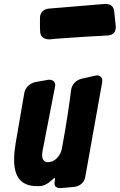

<svg xmlns="http://www.w3.org/2000/svg" viewBox="-20 -970 611 980"><path d="M263 -772C308 -775 356 -779 424 -783L532 -789C561 -792 571 -808 571 -835L563 -911C560 -940 543 -950 516 -950L228 -926C201 -923 184 -904 184 -879V-838C184 -829 184 -819 185 -810V-808C186 -779 209 -769 234 -769ZM396 -568C368 -561 347 -539 343 -511C335 -446 319 -334 295 -207C287 -174 260 -142 224 -142C204 -142 195 -158 195 -177C195 -184 196 -193 198 -204L260 -523C261 -528 262 -532 262 -535C262 -551 251 -563 232 -563C229 -563 226 -563 222 -562L160 -551C131 -544 109 -523 104 -495L60 -240C55 -209 52 -181 52 -156C52 -74 81 -20 169 -20H183C204 -21 225 -32 247 -53C252 -58 256 -61 259 -61C260 -61 261 -60 261 -57C261 -55 261 -52 260 -48C259 -43 258 -39 258 -35C258 -14 273 -10 291 -10L358 -16C387 -19 410 -38 415 -66L501 -547C502 -551 502 -555 502 -558C502 -575 492 -585 475 -585C471 -585 467 -584 462 -583Z"/></svg>

Font: Bangerz
Style: Bold
Weight: 700
Designer: vernon adams
Foundry: Vernon Adams
Version: Version 2.10;December 28, 2023;FontCreator 13.0.0.2683 64-bi